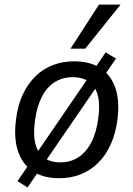

<svg xmlns="http://www.w3.org/2000/svg" viewBox="-20 -767 580 836"><path d="M238 9Q168 9 122.5 -21.5Q77 -52 58 -110Q39 -168 50 -248Q57 -308 79 -355Q101 -402 134 -434.5Q167 -467 210 -483.5Q253 -500 303 -500Q373 -500 418.5 -469.5Q464 -439 483 -382Q502 -325 491 -244Q483 -184 461.5 -137Q440 -90 407 -57.5Q374 -25 331.5 -8Q289 9 238 9ZM242 -60Q287 -60 321 -82Q355 -104 377.5 -147Q400 -190 408 -253Q420 -342 391 -386.5Q362 -431 297 -431Q253 -431 218.5 -409.5Q184 -388 162 -345Q140 -302 132 -239Q120 -149 149.5 -104.5Q179 -60 242 -60ZM100 49 56 22 440 -539 485 -512ZM287 -555 411 -747H505L351 -555Z"/></svg>

Font: Nunito Sans 10pt SemiCondensed Medium
Style: Italic
Weight: 500
Width: 4
Italic angle: -9°
Designer: Vernon Adams
Foundry: Vernon Adams
Version: Version 3.101;gftools[0.9.27]